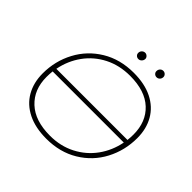

<svg xmlns="http://www.w3.org/2000/svg" viewBox="-207 -1048 1252 1252"><g transform="rotate(45 418.5 -422.5)"><path d="M804 -419Q804 -305 753 -208Q702 -111 607 -53.5Q512 4 387 4Q286 4 214.5 -31.5Q143 -67 106 -131.5Q69 -196 69 -281Q69 -395 120.5 -492Q172 -589 267 -646.5Q362 -704 487 -704Q588 -704 659 -668.5Q730 -633 767 -568.5Q804 -504 804 -419ZM111 -365H767Q770 -391 770 -418Q770 -535 696 -604Q622 -673 484 -673Q386 -673 307.5 -633Q229 -593 178.5 -523Q128 -453 111 -365ZM762 -336H106Q103 -309 103 -282Q103 -166 177.5 -96.5Q252 -27 390 -27Q487 -27 565.5 -67.5Q644 -108 694.5 -178Q745 -248 762 -336ZM415 -816Q415 -830 424.5 -839.5Q434 -849 447 -849Q458 -849 467 -840.5Q476 -832 476 -821Q476 -808 466.5 -798Q457 -788 444 -788Q432 -788 423.5 -796Q415 -804 415 -816ZM583 -816Q583 -830 592 -839.5Q601 -849 614 -849Q626 -849 634.5 -840.5Q643 -832 643 -821Q643 -807 634 -797.5Q625 -788 612 -788Q600 -788 591.5 -796Q583 -804 583 -816Z"/></g></svg>

Font: Montserrat Alternates ExLight
Style: Italic
Weight: 275
Italic angle: -11.3°
Designer: Julieta Ulanovsky
Foundry: Julieta Ulanovsky
Version: Version 7.200